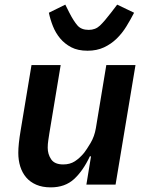

<svg xmlns="http://www.w3.org/2000/svg" viewBox="-20 -797 640 829"><path d="M373 -122H368Q339 -60 300 -24Q261 12 199 12Q163 12 136.5 0.5Q110 -11 93 -31Q76 -51 67.5 -78Q59 -105 59 -137Q59 -174 69 -233L116 -516H242L193 -221Q191 -207 188.5 -191Q186 -175 186 -159Q186 -131 201 -109Q216 -87 253 -87Q282 -87 303 -100.5Q324 -114 343 -137Q354 -151 371 -179.5Q388 -208 394 -244L439 -516H565L479 0H353ZM358 -578Q316 -578 287.5 -593Q259 -608 239.5 -631.5Q220 -655 208.5 -684Q197 -713 191 -742L262 -777L280 -741Q298 -706 314.5 -687Q331 -668 363 -668Q392 -668 411.5 -686.5Q431 -705 460 -743L486 -777L559 -742Q544 -713 526 -683.5Q508 -654 484 -630.5Q460 -607 429 -592.5Q398 -578 358 -578Z"/></svg>

Font: IBM Plex Mono SemiBold
Style: Italic
Weight: 600
Italic angle: -9°
Monospace: yes
Designer: Mike Abbink, Paul van der Laan, Pieter van Rosmalen
Foundry: Bold Monday
Version: Version 2.3